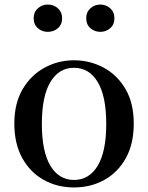

<svg xmlns="http://www.w3.org/2000/svg" viewBox="-20 -808 652 844"><path d="M305 16Q232 16 172.5 -17Q113 -50 78 -113Q43 -176 43 -265Q43 -354 79.5 -416Q116 -478 176 -510.5Q236 -543 305 -543Q375 -543 435 -511Q495 -479 531.5 -417Q568 -355 568 -265Q568 -175 533 -112.5Q498 -50 438.5 -17Q379 16 305 16ZM305 -17Q372 -17 409.5 -79.5Q447 -142 447 -263Q447 -385 409.5 -447.5Q372 -510 305 -510Q239 -510 201.5 -447.5Q164 -385 164 -263Q164 -142 201.5 -79.5Q239 -17 305 -17ZM190 -668Q165 -668 146.5 -684Q128 -700 128 -728Q128 -755 146.5 -771.5Q165 -788 190 -788Q216 -788 234.5 -771.5Q253 -755 253 -728Q253 -700 234.5 -684Q216 -668 190 -668ZM421 -668Q396 -668 377.5 -684Q359 -700 359 -728Q359 -755 377.5 -771.5Q396 -788 421 -788Q446 -788 464.5 -771.5Q483 -755 483 -728Q483 -700 464.5 -684Q446 -668 421 -668Z"/></svg>

Font: Noto Serif SC ExtraLight SemiBold
Style: Regular
Weight: 600
Version: Version 2.002-H1;hotconv 1.1.0;makeotfexe 2.6.0